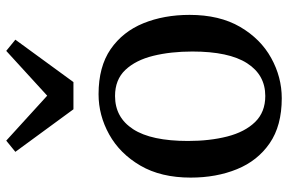

<svg xmlns="http://www.w3.org/2000/svg" viewBox="-170 -720 901 600"><g transform="rotate(-90 280.0 -419.5)"><path d="M25.5 -273.5Q25.5 -366.5 63 -430.8Q100.5 -495 160.2 -528.2Q220 -561.5 286 -561.5Q372 -561.5 426.8 -523.8Q481.5 -486 507.8 -421.5Q534 -357 534 -277Q534 -183.5 496.5 -119.2Q459 -55 399.2 -22Q339.5 11 273.5 11Q187.5 11 132.8 -26.8Q78 -64.5 51.8 -129Q25.5 -193.5 25.5 -273.5ZM280.5 -40.5Q346.5 -40.5 383 -97.5Q419.5 -154.5 419.5 -268.5Q419.5 -336 406 -390.8Q392.5 -445.5 362 -477.8Q331.5 -510 280.5 -510Q213.5 -510 176.8 -453.5Q140 -397 140 -282Q140 -214 154 -159.2Q168 -104.5 199 -72.5Q230 -40.5 280.5 -40.5ZM141 -850 281.5 -722 421.5 -850 456.5 -821.5 324 -640H239L106 -821.5Z"/></g></svg>

Font: Merriweather Text
Style: Regular
Weight: 400
Designer: Eben Sorkin
Foundry: Eben Sorkin
Version: Version 2.100; ttfautohint (v1.7.19-72a1) -l 8 -r 50 -G 200 